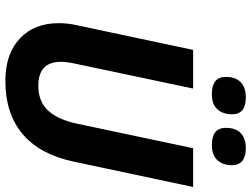

<svg xmlns="http://www.w3.org/2000/svg" viewBox="-134 -824 967 740"><g transform="rotate(90 350.0 -453.5)"><path d="M700.2 -713.9 602.1 -252Q574.2 -122.1 495.6 -56.2Q417 9.8 291 9.8Q187.5 9.8 128.2 -45.7Q68.8 -101.1 68.8 -195.8Q68.8 -231 76.2 -263.2L171.9 -713.9H320.8L226.1 -265.1Q217.8 -229 217.8 -204.1Q217.8 -117.2 310.1 -117.2Q370.1 -117.2 405.3 -154.5Q440.4 -191.9 456.1 -266.1L550.8 -713.9ZM275.9 -839.8Q275.9 -877.9 296.6 -897.5Q317.4 -917 355 -917Q419.9 -917 419.9 -864.3Q419.9 -828.6 400.9 -807.4Q381.8 -786.1 341.8 -786.1Q275.9 -786.1 275.9 -839.8ZM472.2 -839.8Q472.2 -877.9 492.7 -897.5Q513.2 -917 551.3 -917Q583 -917 599.6 -903.3Q616.2 -889.6 616.2 -864.3Q616.2 -828.6 596.9 -807.4Q577.6 -786.1 538.1 -786.1Q472.2 -786.1 472.2 -839.8Z"/></g></svg>

Font: TypoPRO Open Sans
Style: Bold Italic
Weight: 700
Italic angle: -12°
Foundry: Ascender Corporation
Version: Version 1.10